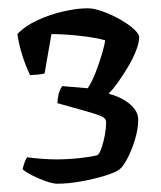

<svg xmlns="http://www.w3.org/2000/svg" viewBox="-20 -790 388 464"><path d="M117.9 -346Q108.7 -346 91.1 -352Q73.5 -358 57.1 -366.5Q40.7 -375 34.7 -381Q36.5 -390 39.6 -398.1Q42.7 -406.3 45.7 -410Q59.7 -407.8 79.9 -406.3Q100.2 -404.8 115.4 -404.8Q143.5 -404.8 171.5 -407.8Q199.4 -410.8 215.5 -415Q221 -419.4 225.7 -433.3Q230.5 -447.1 233.5 -464.2Q236.5 -481.2 236.5 -495.2Q236.5 -503.7 225.4 -508.8Q214.3 -513.9 188.9 -521Q163.5 -528.1 118.7 -540.7Q119.1 -550.7 121.5 -561.8Q123.9 -572.9 130.5 -581.9L191.9 -576.7Q201.4 -590.3 210.7 -613.9Q220 -637.6 226.7 -660.6Q233.5 -683.7 233.9 -692.7Q210.8 -699.2 173.3 -703.4Q135.8 -707.6 104.3 -707.6L87.7 -612.4Q81.4 -610.6 69.9 -609.6Q58.5 -608.6 52.7 -608.6Q42.7 -628.8 34.3 -654.9Q25.8 -681 22 -707.7Q40.8 -727.5 71 -741.3Q101.1 -755.2 133.9 -762.6Q166.7 -770 191.9 -770Q206.7 -770 227.8 -762.5Q249 -755 269.3 -743.6Q289.5 -732.2 302.9 -720.2Q316.3 -708.2 316.3 -700.2Q316.3 -686.5 308.5 -666.8Q300.8 -647.1 288.5 -627Q276.2 -606.8 264.4 -590Q252.5 -573.3 243.6 -565.3V-563.3Q266.7 -556.8 282.3 -546.9Q297.9 -537 306 -525.4Q314 -513.8 314 -500.9Q314 -478.6 306.3 -453.1Q298.7 -427.6 288.3 -407.8Q277.9 -387.9 269 -380.8Q258.2 -372.8 231.8 -364.8Q205.5 -356.8 174.6 -351.4Q143.7 -346 117.9 -346Z"/></svg>

Font: Texturina Medium
Style: Regular
Weight: 500
Designer: Guillermo Torres Carreño
Foundry: Omnibus-Type
Version: Version 1.003